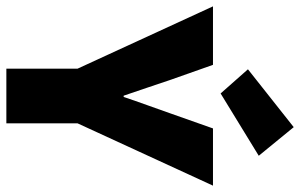

<svg xmlns="http://www.w3.org/2000/svg" viewBox="-200 -754 944 604"><g transform="rotate(90 272.0 -452.0)"><path d="M186 0H358V-224L554 -650H374L326 -514C309 -465 292 -420 275 -369H271C254 -420 238 -465 222 -514L174 -650H-10L186 -224ZM264 -674 460 -794 370 -904 188 -760Z"/></g></svg>

Font: Giro Sans Black
Style: Regular
Weight: 900
Designer: Paul D. Hunt
Foundry: Adobe Systems Incorporated
Version: Version 1.000;PS 1.0;hotconv 1.0.88;makeotf.lib2.5.647800